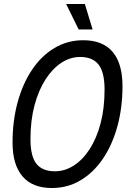

<svg xmlns="http://www.w3.org/2000/svg" viewBox="-20 -928 640 964"><path d="M240 16Q143 16 93 -42.5Q43 -101 43 -212Q43 -321 68.5 -414.5Q94 -508 141 -578Q188 -648 253.5 -687Q319 -726 398 -726Q496 -726 545.5 -667.5Q595 -609 595 -496Q595 -387 569.5 -294Q544 -201 497 -131.5Q450 -62 385 -23Q320 16 240 16ZM256 -68Q305 -68 350 -96.5Q395 -125 430 -179Q465 -233 485 -308.5Q505 -384 505 -478Q505 -565 475 -603.5Q445 -642 382 -642Q333 -642 288.5 -613Q244 -584 209 -530Q174 -476 153.5 -400Q133 -324 133 -230Q133 -143 163 -105.5Q193 -68 256 -68ZM375 -780 312 -908H406L445 -780Z"/></svg>

Font: Geist Mono
Style: Italic
Weight: 400
Italic angle: -12°
Monospace: yes
Designer: Basement.studio, Andrés Briganti, Mateo Zaragoza
Foundry: Basement.studio, Vercel, Andrés Briganti, Guido Ferreyra, Mateo Zaragoza
Version: Version 1.500